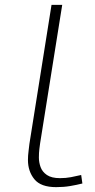

<svg xmlns="http://www.w3.org/2000/svg" viewBox="-20 -760 392 790"><path d="M192 -740H236L145 -170Q144 -163 142 -147Q140 -131 140 -112Q140 -92 147 -72.5Q154 -53 173 -40Q192 -27 227 -27Q251 -27 272 -31Q293 -35 314 -40L319 -5Q295 1 268.5 5.5Q242 10 211 10Q148 10 121.5 -22.5Q95 -55 95 -102Q95 -120 97.5 -138.5Q100 -157 101 -168Z"/></svg>

Font: Georama ExtraExtended ExtraLight
Style: Italic
Weight: 200
Width: 8
Italic angle: -9°
Designer: Jean-Baptiste Levee
Foundry: Production Type
Version: Version 1.000